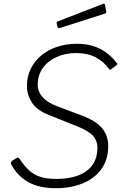

<svg xmlns="http://www.w3.org/2000/svg" viewBox="-20 -983 663 1013"><path d="M551 -624Q527 -658 485 -680.5Q443 -703 381 -703Q324 -703 278 -682Q232 -661 205.5 -623.5Q179 -586 179 -535Q179 -517 187 -497.5Q195 -478 217 -458.5Q239 -439 280 -423L413 -373Q487 -345 519 -306Q551 -267 551 -213Q551 -141 515 -91Q479 -41 416 -15.5Q353 10 275 10Q189 10 131.5 -21Q74 -52 39 -116Q37 -121 38 -126.5Q39 -132 46 -136L64 -147Q70 -152 75 -151Q80 -150 84 -144Q107 -109 132 -85.5Q157 -62 191 -50.5Q225 -39 278 -39Q342 -39 390.5 -56.5Q439 -74 466.5 -111Q494 -148 494 -205Q494 -239 471.5 -265.5Q449 -292 384 -318L241 -375Q174 -401 148 -442.5Q122 -484 122 -528Q122 -580 142.5 -621Q163 -662 199 -691.5Q235 -721 283 -736.5Q331 -752 386 -752Q434 -752 472 -740Q510 -728 540 -706Q570 -684 594 -653Q599 -648 599 -645Q599 -642 595 -639L564 -616Q562 -615 559 -616Q556 -617 551 -624ZM534 -958 540 -923Q541 -919 540 -916Q539 -913 533 -911L295 -835Q290 -834 286.5 -836Q283 -838 283 -842L279 -859Q278 -868 282 -869L525 -963Q527 -964 530 -962.5Q533 -961 534 -958Z"/></svg>

Font: Libre Franklin Thin ExtraLight
Style: Italic
Weight: 250
Italic angle: -8°
Version: Version 3.000